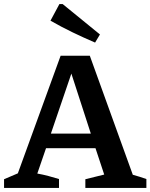

<svg xmlns="http://www.w3.org/2000/svg" viewBox="-24 -927 742 947"><path d="M631 -65Q648 -60 665 -55Q682 -50 698 -44V0H397V-43L490 -66L447 -196H203L160 -71Q188 -66 214.5 -59Q241 -52 267 -44V0H-4V-43L64 -72L275 -652H419ZM227 -268H424L328 -564ZM445 -717Q389 -741 334 -767.5Q279 -794 225 -825L269 -907H285L469 -757Z"/></svg>

Font: Piazzolla SC SemiBold
Style: Regular
Weight: 600
Designer: Juan Pablo del Peral
Foundry: Huerta Tipografica
Version: Version 1.330